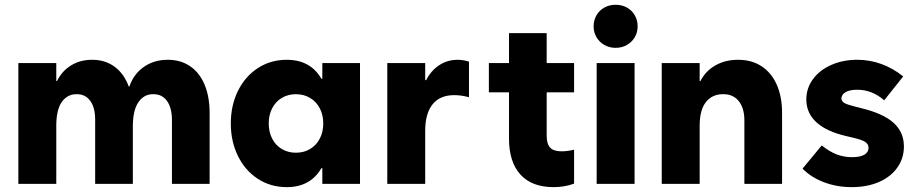

<svg xmlns="http://www.w3.org/2000/svg" viewBox="-20 -767 3822 801"><path d="M56.6 -503.9H214.8V-428.7H217.8Q238.3 -470.7 276.4 -494.1Q314.5 -517.6 364.3 -517.6Q418.9 -517.6 458.3 -488.5Q497.6 -459.5 517.1 -406.2H520Q537.1 -457.5 579.6 -487.5Q622.1 -517.6 679.7 -517.6Q733.9 -517.6 773.2 -490.7Q812.5 -463.9 833.5 -413.8Q854.5 -363.8 854.5 -295.9V0H697.3V-268.6Q696.8 -318.4 676.3 -346.4Q655.8 -374.5 619.1 -374Q581.5 -374.5 558.1 -341.6Q534.7 -308.6 534.2 -242.2V0H377V-268.6Q377 -318.4 356.4 -346.4Q335.9 -374.5 299.8 -374Q261.7 -374.5 238.5 -342.5Q215.3 -310.5 214.8 -245.6V0H56.6Z M1328.6 -252Q1328.6 -287.6 1314 -315.4Q1299.3 -343.3 1273.4 -358.6Q1247.6 -374 1214.4 -374Q1181.6 -374 1155.8 -358.6Q1129.9 -343.3 1115.5 -315.4Q1101.1 -287.6 1101.1 -252Q1101.1 -216.3 1115.5 -188.5Q1129.9 -160.6 1155.8 -145.3Q1181.6 -129.9 1214.4 -129.9Q1247.6 -129.9 1273.4 -145.3Q1299.3 -160.6 1314 -188.5Q1328.6 -216.3 1328.6 -252ZM1324.7 0V-65.4H1320.8Q1274.9 13.7 1176.3 13.7Q1108.9 13.7 1055.7 -21Q1002.4 -55.7 972.7 -116.2Q942.9 -176.8 942.9 -252Q942.9 -327.1 972.7 -387.7Q1002.4 -448.2 1055.7 -482.9Q1108.9 -517.6 1176.3 -517.6Q1274.9 -517.6 1320.8 -438.5H1324.7V-503.9H1481.9V0Z M1595.7 -503.9H1753.9V-432.6H1757.8Q1778.3 -472.7 1812.5 -495.1Q1846.7 -517.6 1889.6 -517.6Q1912.6 -517.6 1936.5 -509.8V-361.3Q1905.3 -370.1 1875 -370.1Q1815.9 -370.1 1785.2 -332.5Q1754.4 -294.9 1753.9 -223.1V0H1595.7Z M2019.5 -503.9H2103.5V-628.9H2260.7V-503.9H2375V-381.8H2260.7V-200.2Q2260.7 -166.5 2275.1 -151.1Q2289.6 -135.7 2322.3 -135.7Q2347.7 -135.7 2375 -142.6V-1Q2336.4 13.7 2289.1 13.7Q2198.7 13.7 2150.9 -39.1Q2103 -91.8 2103.5 -191.4V-381.8H2019.5Z M2469.2 -503.9H2627.4V0H2469.2ZM2456.5 -657.2Q2456.5 -682.6 2468.5 -703.4Q2480.5 -724.1 2501.5 -735.6Q2522.5 -747.1 2548.3 -747.1Q2574.2 -747.1 2595.2 -735.6Q2616.2 -724.1 2628.2 -703.4Q2640.1 -682.6 2640.1 -657.2Q2640.1 -631.8 2628.2 -611.6Q2616.2 -591.3 2595.2 -579.3Q2574.2 -567.4 2548.3 -567.4Q2522.5 -567.4 2501.5 -579.3Q2480.5 -591.3 2468.5 -611.6Q2456.5 -631.8 2456.5 -657.2Z M2740.7 -503.9H2898.9V-428.7H2901.9Q2923.3 -470.7 2964.4 -494.1Q3005.4 -517.6 3059.1 -517.6Q3115.7 -517.6 3157 -490.7Q3198.2 -463.9 3220.5 -413.8Q3242.7 -363.8 3242.7 -295.9V0H3085.4V-268.6Q3084.5 -318.4 3061 -346.4Q3037.6 -374.5 2996.6 -374Q2952.6 -374.5 2926 -342.3Q2899.4 -310.1 2898.9 -245.1V0H2740.7Z M3328.1 -63.5 3408.2 -160.2Q3440.9 -134.3 3470.5 -122.8Q3500 -111.3 3535.2 -111.3Q3568.4 -111.3 3585.9 -121.6Q3603.5 -131.8 3603.5 -150.4Q3603.5 -166 3588.9 -175.3Q3574.2 -184.6 3535.2 -193.4L3510.7 -199.2Q3428.2 -218.3 3386.2 -256.6Q3344.2 -294.9 3343.8 -351.6Q3343.8 -398.9 3371.6 -436.8Q3399.4 -474.6 3448 -496.1Q3496.6 -517.6 3556.6 -517.6Q3608.4 -517.6 3657 -500Q3705.6 -482.4 3748 -448.2L3668.9 -348.6Q3642.6 -371.1 3615 -381.8Q3587.4 -392.6 3555.7 -392.6Q3525.4 -392.6 3508.1 -382.8Q3490.7 -373 3490.2 -356.4Q3490.7 -344.7 3502.2 -337.6Q3513.7 -330.6 3543.9 -323.2L3570.3 -316.4Q3663.1 -294.4 3707 -255.4Q3751 -216.3 3751 -156.2Q3751 -106.4 3723.6 -67.9Q3696.3 -29.3 3647 -7.8Q3597.7 13.7 3533.2 13.7Q3471.7 13.7 3417.7 -6.6Q3363.8 -26.9 3328.1 -63.5Z"/></svg>

Font: Wanted Sans ExtraBold
Style: Regular
Weight: 800
Designer: Original Design by Kil Hyung-jin and Kang Hanbin, Wanted Lab, Inc; Hangeul from Source Han Sans by Jang Soo-young and Ka
Foundry: Wanted Lab, Inc.
Version: Version 1.003